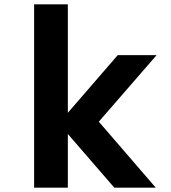

<svg xmlns="http://www.w3.org/2000/svg" viewBox="-20 -868 790 888"><path d="M251.3 -297.3 524.6 -613.1H704.4L437 -305.2L700.4 0H508.7ZM137.8 -848H293.8V0H137.8Z"/></svg>

Font: Martian Mono Custom sWd Rg
Style: Regular
Weight: 400
Width: 6
Monospace: yes
Designer: Alex Havermale
Foundry: Evil Martians
Version: Version 1.000